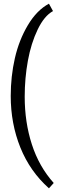

<svg xmlns="http://www.w3.org/2000/svg" viewBox="-20 -770 319 1040"><path d="M245.1 -750 267.1 -710Q219.7 -684.1 184.1 -610.1Q148.4 -536.1 131.1 -441.4Q113.8 -346.7 113.8 -246.1Q113.8 -107.9 152.6 12.2Q191.4 132.3 271 221.2L245.1 250Q142.6 158.7 90.3 29.1Q38.1 -100.6 38.1 -250Q38.1 -356 60.5 -454.6Q83 -553.2 131.1 -634Q179.2 -714.8 245.1 -750Z"/></svg>

Font: Lobster Two
Style: Bold
Weight: 700
Designer: Pablo Impallari
Foundry: Pablo Impallari. www.impallari.com
Version: Version 1.006